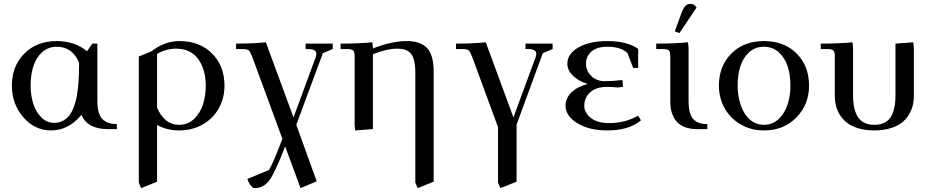

<svg xmlns="http://www.w3.org/2000/svg" viewBox="-20 -663 4806 986"><path d="M41 -223.1Q41 -323.2 104.7 -387.7Q168.5 -452.1 272 -452.1Q363.8 -452.1 426.8 -399.9L454.1 -439H480V-141.1Q480 -80.1 504.6 -53Q529.3 -25.9 580.1 -25.9V0H533.2Q430.2 0 397.9 -73.2Q332.5 6.8 242.2 6.8Q158.2 6.8 99.6 -61Q41 -128.9 41 -223.1ZM137.2 -223.1Q137.2 -174.8 150.1 -132.3Q163.1 -89.8 191.4 -61Q219.7 -32.2 257.8 -32.2Q282.2 -32.2 301.8 -42.2Q321.3 -52.2 334.5 -68.4Q347.7 -84.5 357.4 -109.6Q367.2 -134.8 372.6 -159.9Q377.9 -185.1 381.1 -218.5Q384.3 -252 385.3 -279.5Q386.2 -307.1 386.2 -341.8Q351.1 -422.9 272 -422.9Q227.5 -422.9 196.5 -395Q165.5 -367.2 151.4 -323Q137.2 -278.8 137.2 -223.1Z M692.9 274.9V-373L756.8 -398.9Q825.7 -452.1 900.4 -452.1Q1005.4 -452.1 1069.1 -388.2Q1132.8 -324.2 1132.8 -223.1Q1132.8 -160.2 1104.2 -107.9Q1075.7 -55.7 1022 -24.4Q968.3 6.8 900.4 6.8Q837.9 6.8 786.6 -21V270L704.6 303.2ZM786.6 -110.8Q802.7 -70.3 831.5 -46.1Q860.4 -22 900.4 -22Q944.8 -22 976.6 -52.2Q1008.3 -82.5 1022.5 -127Q1036.6 -171.4 1036.6 -223.1Q1036.6 -306.6 997.6 -359.9Q958.5 -413.1 884.8 -413.1Q832 -413.1 786.6 -386.2Z M1192.4 -411.1V-439Q1280.3 -439 1345.2 -445.8L1487.3 -60.1L1601.6 -370.1Q1604.5 -378.9 1604.5 -387.2Q1604.5 -411.1 1562.5 -411.1H1549.3V-439H1688.5V-411.1L1638.2 -390.1L1501.5 -22L1606.4 268.1L1523.4 303.2L1444.3 88.9Q1395 217.8 1365 260.5Q1335 303.2 1286.6 303.2Q1277.3 303.2 1266.4 287.8Q1255.4 272.5 1250.5 255.9L1361.3 210Q1382.3 176.3 1430.2 49.8L1275.4 -371.1Q1266.1 -396 1258.1 -403.6Q1250 -411.1 1226.6 -411.1Z M1729 -411.1V-439Q1822.3 -439 1892.1 -445.8L1895 -418V-414.1Q1991.7 -452.1 2068.8 -452.1Q2138.7 -452.1 2172.9 -416.5Q2207 -380.9 2207 -294.9V270L2125 303.2L2112.8 274.9V-290Q2112.8 -330.1 2105.7 -355.7Q2098.6 -381.3 2084.5 -393.3Q2070.3 -405.3 2055.7 -409.2Q2041 -413.1 2019 -413.1Q1967.8 -413.1 1895 -384.8V0L1804.2 6.8L1801.3 -19V-371.1Q1801.3 -396 1794.2 -403.6Q1787.1 -411.1 1762.2 -411.1Z M2321.8 -411.1V-439Q2409.7 -439 2474.6 -445.8L2616.7 -60.1L2731 -370.1Q2733.9 -378.9 2733.9 -387.2Q2733.9 -411.1 2691.9 -411.1H2678.7V-439H2817.9V-411.1L2767.6 -390.1L2632.8 -22.9V270L2549.8 303.2L2537.6 274.9V-9.8L2404.8 -371.1Q2395.5 -396 2387.5 -403.6Q2379.4 -411.1 2356 -411.1Z M2884.3 -120.1Q2884.3 -158.7 2914.3 -188.2Q2944.3 -217.8 2997.6 -231.9Q2948.7 -247.6 2921.1 -275.1Q2893.6 -302.7 2893.6 -335.9Q2893.6 -386.7 2950.4 -419.4Q3007.3 -452.1 3098.6 -452.1Q3200.2 -452.1 3257.3 -412.1V-314H3231.4L3202.6 -390.1Q3169.9 -422.9 3098.6 -422.9Q3045.4 -422.9 3017.3 -398.4Q2989.3 -374 2989.3 -335.9Q2989.3 -299.8 3016.4 -272.9Q3043.5 -246.1 3085.4 -246.1Q3126 -246.1 3176.3 -252L3179.2 -224.1V-216.8L3151.4 -213.9Q3119.6 -216.8 3098.6 -216.8Q3041.5 -216.8 3011 -189.2Q2980.5 -161.6 2980.5 -120.1Q2980.5 -84.5 3013.9 -57.6Q3047.4 -30.8 3108.4 -30.8Q3189 -30.8 3257.3 -68.8L3271.5 -44.9Q3210.4 6.8 3098.6 6.8Q3005.4 6.8 2944.8 -30.3Q2884.3 -67.4 2884.3 -120.1Z M3350.1 -411.1V-439Q3443.4 -439 3513.2 -445.8L3516.1 -418V-141.1Q3516.1 -79.6 3539.1 -52.7Q3562 -25.9 3612.3 -25.9V0H3559.1Q3528.3 0 3503.9 -8.1Q3479.5 -16.1 3464.6 -29.1Q3449.7 -42 3439.9 -60.3Q3430.2 -78.6 3426.3 -97.2Q3422.4 -115.7 3422.4 -136.2V-371.1Q3422.4 -396 3415.3 -403.6Q3408.2 -411.1 3383.3 -411.1ZM3445.3 -502 3479 -594.2Q3488.8 -621.6 3499.5 -632.3Q3510.3 -643.1 3527.3 -643.1Q3544.9 -643.1 3557.1 -624L3469.2 -493.2Z M3671.9 -223.1Q3671.9 -323.2 3735.6 -387.7Q3799.3 -452.1 3902.8 -452.1Q4007.3 -452.1 4071 -388.2Q4134.8 -324.2 4134.8 -223.1Q4134.8 -126.5 4069.8 -59.8Q4004.9 6.8 3902.8 6.8Q3835.9 6.8 3782.7 -24.7Q3729.5 -56.2 3700.7 -108.4Q3671.9 -160.6 3671.9 -223.1ZM3768.1 -223.1Q3768.1 -185.1 3776.4 -149.9Q3784.7 -114.7 3800.8 -85.9Q3816.9 -57.1 3843.3 -39.6Q3869.6 -22 3902.8 -22Q3947.3 -22 3979 -52.2Q4010.7 -82.5 4024.9 -127Q4039.1 -171.4 4039.1 -223.1Q4039.1 -278.8 4024.7 -323Q4010.3 -367.2 3978.8 -395Q3947.3 -422.9 3902.8 -422.9Q3858.4 -422.9 3827.4 -395Q3796.4 -367.2 3782.2 -323Q3768.1 -278.8 3768.1 -223.1Z M4194.8 -411.1V-439Q4288.1 -439 4357.9 -445.8L4360.8 -418V-174.8Q4360.8 -97.2 4387.5 -59.6Q4414.1 -22 4469.7 -22Q4526.4 -22 4552.5 -59.3Q4578.6 -96.7 4578.6 -174.8V-439L4669.9 -445.8L4672.9 -418V-169.9Q4672.9 -143.6 4666.7 -119.4Q4660.6 -95.2 4646 -71.8Q4631.3 -48.3 4608.6 -31.2Q4585.9 -14.2 4550.3 -3.7Q4514.6 6.8 4469.7 6.8Q4424.8 6.8 4389.4 -3.7Q4354 -14.2 4331.5 -31.2Q4309.1 -48.3 4294.2 -71.5Q4279.3 -94.7 4273.2 -119.1Q4267.1 -143.6 4267.1 -169.9V-371.1Q4267.1 -396 4260 -403.6Q4252.9 -411.1 4228 -411.1Z"/></svg>

Font: Dihjauti S
Style: Bold
Weight: 700
Designer: T. Christopher White
Version: Version 3.0.0